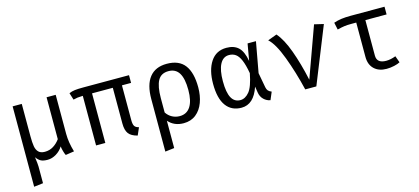

<svg xmlns="http://www.w3.org/2000/svg" viewBox="-60 -1016 3720 1705"><g transform="rotate(-15 1800.0 -163.0)"><path d="M484 -168Q484 -90 511 0L432 12Q425 -1 417.5 -27Q410 -53 408 -73Q385 -35 346 -11.5Q307 12 267 12Q227 12 205 0.5Q183 -11 163 -39Q172 26 172 49V202L88 212V-527H172V-231Q172 -171 178 -136.5Q184 -102 203.5 -82.5Q223 -63 261 -63Q305 -63 340 -85Q375 -107 400 -142V-527H484Z M1074 -456V-136Q1074 -97 1085 -80.5Q1096 -64 1124 -58L1094 11Q1037 -3 1013.5 -34.5Q990 -66 990 -127V-456H799V0H714V-456Q680 -455 665.5 -453Q651 -451 626 -445L606 -509Q630 -520 659 -523.5Q688 -527 736 -527H1158V-456Z M1724 -264Q1724 -188 1701 -125.5Q1678 -63 1631.5 -26Q1585 11 1518 11Q1431 11 1378 -49V202L1294 212V-271Q1294 -402 1348 -470Q1402 -538 1507 -538Q1619 -538 1671.5 -468.5Q1724 -399 1724 -264ZM1378 -257V-125Q1399 -93 1431 -76Q1463 -59 1500 -59Q1565 -59 1599 -111.5Q1633 -164 1633 -264Q1633 -369 1601.5 -420Q1570 -471 1505 -471Q1436 -471 1407 -417.5Q1378 -364 1378 -257Z M2221 -373 2248 -527H2325L2274 -246L2299 -110Q2303 -90 2312.5 -78.5Q2322 -67 2344 -58L2314 13Q2280 7 2254 -18Q2228 -43 2222 -83L2213 -139Q2163 11 2050 11Q1958 11 1908.5 -57Q1859 -125 1859 -259Q1859 -385 1909.5 -461.5Q1960 -538 2055 -538Q2125 -538 2165 -500.5Q2205 -463 2221 -373ZM1949 -259Q1949 -155 1976 -106Q2003 -57 2057 -57Q2102 -57 2139 -101.5Q2176 -146 2199 -267Q2185 -346 2166 -390Q2147 -434 2121.5 -452Q2096 -470 2061 -470Q2007 -470 1978 -415.5Q1949 -361 1949 -259Z M2432 -506 2516 -537Q2571 -474 2615.5 -352Q2660 -230 2694 -74L2862 -538L2947 -518L2739 0H2637Q2597 -167 2543 -311Q2489 -455 2432 -506Z M3508 -16Q3489 -5 3453.5 3Q3418 11 3383 11Q3312 11 3270 -29Q3228 -69 3228 -140V-456H3183Q3145 -456 3119 -452.5Q3093 -449 3053 -439L3039 -505Q3073 -517 3110 -522Q3147 -527 3195 -527H3507V-456H3312V-130Q3312 -59 3398 -59Q3439 -59 3486 -77Z"/></g></svg>

Font: FiraDG Mono
Style: Regular
Weight: 400
Designer: Carrois Corporate & Edenspiekermann AG
Foundry: Carrois Corporate GbR & Edenspiekermann AG
Version: Version 3.206